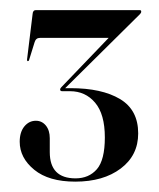

<svg xmlns="http://www.w3.org/2000/svg" viewBox="-20 -720 314 380"><path d="M253.5 -456Q253.5 -412.5 219 -386.5Q184.5 -360.5 129 -360.5Q76.5 -360.5 47.8 -384Q19 -407.5 19 -439.5Q19 -458.5 28.2 -469.8Q37.5 -481 51 -481Q63 -481 70.8 -471.5Q78.5 -462 78.5 -446.5V-419Q78.5 -367 129.5 -367Q156 -367 171.8 -385.2Q187.5 -403.5 187.5 -448Q187.5 -494 168.2 -516.8Q149 -539.5 118.5 -539.5H103Q99 -539.5 99 -543Q99 -545 101.5 -547.5L195 -645H59Q51 -645 48.5 -636.5L37.5 -601Q37 -599 35 -599Q33.5 -599 33.5 -602L44.5 -692Q45 -700 51 -700H256.5Q259.5 -700 259.5 -697Q259.5 -694.5 257 -692L109 -545.5H119.5Q181.5 -545.5 217.5 -524Q253.5 -502.5 253.5 -456Z"/></svg>

Font: Fraunces144ptRegular
Style: Regular
Weight: 400
Version: Version 1.000;[0bf87f6ff]